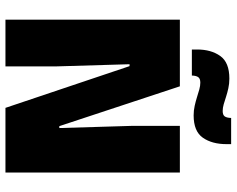

<svg xmlns="http://www.w3.org/2000/svg" viewBox="-102 -766 868 704"><g transform="rotate(90 332.0 -414.0)"><path d="M52 -639.5H296.5L442.5 -197.5H449.5L441.5 -464.5V-639.5H612.5V0H375.5L222.5 -455H215.5L223.5 -184V0H52ZM403 -690Q385 -690 368.2 -693.8Q351.5 -697.5 336.5 -702.2Q321.5 -707 308 -710.8Q294.5 -714.5 283 -714.5Q268.5 -714.5 263 -707Q257.5 -699.5 257 -684V-683.5H161.5V-703Q161.5 -754 185.2 -787.5Q209 -821 268 -821Q287 -821 303.8 -817.2Q320.5 -813.5 335 -808.8Q349.5 -804 362.5 -800.2Q375.5 -796.5 387 -796.5Q401.5 -796.5 406.8 -804Q412 -811.5 412.5 -827V-827.5H508.5V-810.5Q508.5 -757.5 485 -723.8Q461.5 -690 403 -690Z"/></g></svg>

Font: Anek Malayalam ExtraBold
Style: Regular
Weight: 800
Version: Version 1.003